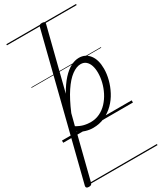

<svg xmlns="http://www.w3.org/2000/svg" viewBox="-333 -1007 1277 1515"><g transform="rotate(-30 306.0 -250.0)"><path d="M2 403Q-12 403 -18.5 396.5Q-25 390 -22 379L297 -883Q300 -894 306 -898.5Q312 -903 326 -903Q342 -903 348.5 -897.5Q355 -892 352 -881L211 -325Q250 -394 289 -436.5Q328 -479 366 -499Q404 -519 441 -519Q500 -519 535.5 -473Q571 -427 571 -346Q571 -299 558 -248.5Q545 -198 520 -150.5Q495 -103 457.5 -65.5Q420 -28 371.5 -5.5Q323 17 264 17Q232 17 198.5 7Q165 -3 135 -23L32 384Q29 394 22.5 398.5Q16 403 2 403ZM145 -67Q181 -46 211.5 -39Q242 -32 269 -32Q315 -32 353.5 -50.5Q392 -69 422 -101.5Q452 -134 472.5 -174.5Q493 -215 503.5 -258Q514 -301 514 -341Q514 -379 504.5 -407.5Q495 -436 476 -452.5Q457 -469 428 -469Q390 -469 346.5 -437Q303 -405 259 -339Q215 -273 172 -171ZM0 378H635V388H0ZM0 -20H635V0H0ZM0 -505H635V-500H0ZM0 -898H635V-888H0Z"/></g></svg>

Font: Playwrite DE SAS Guides
Style: Regular
Weight: 400
Designer: Veronika Burian, José Scaglione
Foundry: TypeTogether
Version: Version 1.003